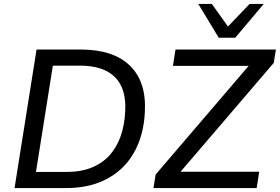

<svg xmlns="http://www.w3.org/2000/svg" viewBox="-20 -957 1424 977"><path d="M54 0 166 -705H390Q557 -705 641.5 -622.5Q726 -540 717 -386Q713 -301 685.5 -230.5Q658 -160 607.5 -108.5Q557 -57 484 -28.5Q411 0 314 0ZM163 -82H318Q392 -82 447 -104.5Q502 -127 538.5 -168Q575 -209 594.5 -265.5Q614 -322 617 -389Q624 -505 565.5 -564Q507 -623 386 -623H249ZM761 0 772 -69 1278 -660 1282 -622H860L873 -705H1384L1373 -637L867 -46L862 -83H1299L1286 0ZM1093 -765 989 -937H1058L1140 -822L1250 -937H1322L1177 -765Z"/></svg>

Font: Nunito Sans 10pt Medium
Style: Italic
Weight: 500
Italic angle: -9°
Designer: Vernon Adams
Foundry: Vernon Adams
Version: Version 3.101;gftools[0.9.27]